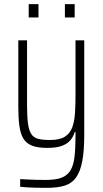

<svg xmlns="http://www.w3.org/2000/svg" viewBox="-20 -704 497 923"><path d="M206 199Q180 199 157 198.5Q134 198 114.5 197Q95 196 77 194V157Q96 158 115.5 159Q135 160 156.5 160.5Q178 161 200 161Q246 161 274 151Q302 141 317.5 117Q333 93 338 51.5Q343 10 343 -53V-69H339Q333 -47 318 -29.5Q303 -12 276.5 -2.5Q250 7 207 7Q161 7 133.5 -4Q106 -15 92 -38.5Q78 -62 73 -100Q68 -138 68 -192V-510H110V-198Q110 -144 114.5 -110.5Q119 -77 130.5 -59.5Q142 -42 164 -36.5Q186 -31 221 -31Q267 -31 292 -47Q317 -63 327.5 -92Q338 -121 340.5 -160.5Q343 -200 343 -246V-510H385V-57Q385 21 375.5 71Q366 121 345.5 149.5Q325 178 290.5 188.5Q256 199 206 199ZM118 -620V-684H165V-620ZM292 -620V-684H339V-620Z"/></svg>

Font: Saira Condensed ExtraLight
Style: Regular
Weight: 250
Width: 3
Designer: Hector Gatti with collaboration of the Omnibus-Type team
Foundry: Omnibus-Type
Version: Version 1.101